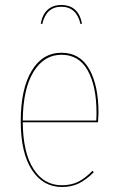

<svg xmlns="http://www.w3.org/2000/svg" viewBox="-20 -739 471 768"><path d="M372 -250H71Q72 -128 114 -63Q156 2 227 2Q265 2 293 -12Q321 -26 350 -56L355 -50Q325 -20 295.5 -5.5Q266 9 228 9Q152 9 107.5 -59.5Q63 -128 63 -254Q63 -383 106.5 -455.5Q150 -528 226 -528Q300 -528 337 -462.5Q374 -397 374 -287Q374 -276 372 -250ZM366 -289Q366 -394 331 -457Q296 -520 226 -520Q156 -520 114 -451.5Q72 -383 71 -257H365Q366 -269 366 -289ZM308 -644 302 -643Q286 -712 225 -712Q165 -712 149 -643L143 -644Q149 -680 170 -699.5Q191 -719 225 -719Q294 -719 308 -644Z"/></svg>

Font: Fira Sans Compressed Eight
Style: Regular
Weight: 100
Width: 1
Designer: bBox Type GmbH & Carrois Corporate GbR & Edenspiekermann AG
Foundry: bBox Type GmbH & Carrois Corporate GbR & Edenspiekermann AG
Version: Version 4.301